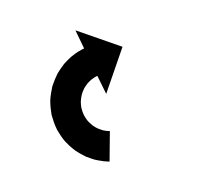

<svg xmlns="http://www.w3.org/2000/svg" viewBox="-20 -84 144 126"><path d="M50.9 22C51.3 22 51.6 22 51.9 22L52.1 2C51.8 2 51.6 2 51.3 2C51.3 2 51.4 2 51.4 2C51.5 2 51.5 2 51.5 2C50.9 2 50.3 1.9 49.6 1.9C49.6 1.9 49.7 1.9 49.8 1.9C49.9 1.9 50 1.9 50 1.9C49 1.8 48 1.6 47.1 1.4C47.1 1.4 47.2 1.4 47.3 1.4C47.4 1.5 47.6 1.5 47.6 1.5C46.3 1.1 45.1 0.7 43.9 0.2C43.9 0.2 44.1 0.3 44.2 0.4C44.4 0.4 44.5 0.5 44.5 0.5C43.1 -0.2 41.8 -0.9 40.6 -1.8C40.6 -1.8 40.7 -1.7 40.9 -1.6C41 -1.5 41.1 -1.4 41.1 -1.4C39.8 -2.4 38.6 -3.6 37.4 -4.8C37.4 -4.8 37.5 -4.6 37.7 -4.5C37.8 -4.3 37.9 -4.2 37.9 -4.2C36.8 -5.6 35.8 -7.1 34.9 -8.7C34.9 -8.7 35 -8.5 35.1 -8.3C35.2 -8.1 35.3 -7.9 35.3 -7.9C34.5 -9.6 33.8 -11.4 33.4 -13.2C33.4 -13.2 33.4 -13 33.4 -12.8C33.5 -12.6 33.5 -12.4 33.5 -12.4C33.2 -14.2 33 -16.1 33 -18C33 -18 33 -17.8 33 -17.6C33 -17.4 33 -17.2 33 -17.2C33.1 -19 33.4 -20.8 33.8 -22.5C33.8 -22.5 33.7 -22.3 33.7 -22.1C33.6 -21.9 33.6 -21.8 33.6 -21.8C34.1 -23.4 34.7 -24.9 35.5 -26.5C35.5 -26.5 35.4 -26.3 35.3 -26.1C35.2 -26 35.1 -25.8 35.1 -25.8C35.9 -27.1 36.8 -28.4 37.7 -29.6C37.7 -29.6 37.6 -29.5 37.5 -29.3C37.4 -29.2 37.3 -29.1 37.3 -29.1C38.2 -30.1 39.1 -31 40 -31.8C40 -31.8 39.9 -31.7 39.8 -31.6C39.7 -31.6 39.6 -31.5 39.6 -31.5C40.4 -32.1 41.2 -32.7 42 -33.2C42 -33.2 42 -33.2 41.9 -33.1C41.8 -33.1 41.7 -33 41.7 -33C42.3 -33.4 42.8 -33.7 43.4 -34C43.4 -34 43.4 -33.9 43.3 -33.9C43.3 -33.9 43.2 -33.9 43.2 -33.9C43.5 -34 43.7 -34.1 43.9 -34.2L49.7 -22.4L60.4 -53.3L29.5 -64.1L35.2 -52.2C34.9 -52.1 34.6 -51.9 34.3 -51.8C34.3 -51.8 34.3 -51.8 34.2 -51.7C34.2 -51.7 34.1 -51.7 34.1 -51.7C33.2 -51.2 32.3 -50.7 31.5 -50.2C31.5 -50.2 31.4 -50.1 31.3 -50.1C31.2 -50 31.1 -50 31.1 -50C29.8 -49.1 28.5 -48.2 27.3 -47.2C27.3 -47.2 27.2 -47.1 27.1 -47C27 -47 26.9 -46.9 26.9 -46.9C25.3 -45.5 23.9 -44.1 22.5 -42.5C22.5 -42.5 22.4 -42.4 22.3 -42.3C22.2 -42.2 22.1 -42.1 22.1 -42.1C20.6 -40.1 19.2 -38.1 17.9 -36C17.9 -36 17.8 -35.9 17.8 -35.7C17.7 -35.6 17.6 -35.4 17.6 -35.4C16.4 -33 15.4 -30.4 14.5 -27.8C14.5 -27.8 14.5 -27.6 14.4 -27.5C14.4 -27.3 14.3 -27.1 14.3 -27.1C13.7 -24.3 13.2 -21.4 13 -18.5C13 -18.5 13 -18.3 13 -18.1C13 -17.9 13 -17.7 13 -17.7C13 -14.8 13.3 -11.8 13.8 -8.9C13.8 -8.9 13.9 -8.7 13.9 -8.5C14 -8.3 14 -8.1 14 -8.1C14.8 -5.2 15.8 -2.3 17.1 0.4C17.1 0.4 17.2 0.6 17.3 0.8C17.4 0.9 17.4 1.1 17.4 1.1C18.9 3.7 20.5 6.1 22.3 8.3C22.3 8.3 22.5 8.5 22.6 8.6C22.7 8.8 22.8 8.9 22.8 8.9C24.7 10.9 26.7 12.8 28.9 14.4C28.9 14.4 29 14.5 29.2 14.6C29.3 14.7 29.5 14.9 29.5 14.9C31.5 16.2 33.6 17.4 35.8 18.5C35.8 18.5 35.9 18.6 36.1 18.6C36.2 18.7 36.4 18.8 36.4 18.8C38.3 19.5 40.2 20.2 42.2 20.8C42.2 20.8 42.3 20.8 42.5 20.8C42.6 20.9 42.7 20.9 42.7 20.9C44.2 21.2 45.8 21.5 47.4 21.7C47.4 21.7 47.5 21.7 47.5 21.7C47.6 21.8 47.7 21.8 47.7 21.8C48.7 21.9 49.7 21.9 50.7 22C50.7 22 50.8 22 50.8 22C50.9 22 50.9 22 50.9 22Z"/></svg>

Font: FRB American Cursive Just Arrows Medium
Style: Italic
Weight: 500
Italic angle: -25°
Version: Version 2.0;Modular Font Editor K font №1